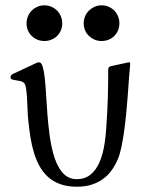

<svg xmlns="http://www.w3.org/2000/svg" viewBox="-20 -687 563 720"><path d="M146.5 -533.2Q132.3 -533.2 120.1 -538.3Q107.9 -543.5 98.9 -552.2Q89.8 -561 84.7 -573Q79.6 -585 79.6 -599.1Q79.6 -613.3 84.7 -625.7Q89.8 -638.2 98.9 -647.2Q107.9 -656.2 120.1 -661.6Q132.3 -667 146.5 -667Q160.6 -667 172.9 -661.6Q185.1 -656.2 194.1 -647.2Q203.1 -638.2 208.3 -625.7Q213.4 -613.3 213.4 -599.1Q213.4 -585 208.3 -573Q203.1 -561 194.1 -552.2Q185.1 -543.5 172.9 -538.3Q160.6 -533.2 146.5 -533.2ZM360.8 -533.2Q346.7 -533.2 334.7 -538.3Q322.8 -543.5 313.5 -552.2Q304.2 -561 299.1 -573Q293.9 -585 293.9 -599.1Q293.9 -613.3 299.1 -625.7Q304.2 -638.2 313.5 -647.2Q322.8 -656.2 334.7 -661.6Q346.7 -667 360.8 -667Q375.5 -667 387.7 -661.6Q399.9 -656.2 408.7 -647.2Q417.5 -638.2 422.6 -625.7Q427.7 -613.3 427.7 -599.1Q427.7 -585 422.6 -573Q417.5 -561 408.7 -552.2Q399.9 -543.5 387.7 -538.3Q375.5 -533.2 360.8 -533.2ZM268.6 13.2Q231.9 13.2 205.1 3.2Q178.2 -6.8 159.2 -24.4Q140.1 -42 127.4 -65.7Q114.7 -89.4 106.7 -116.5Q98.6 -143.6 94 -173.3Q89.4 -203.1 86.4 -232.4Q84 -253.9 83.3 -276.9Q82.5 -299.8 81.3 -319.8Q80.1 -339.8 77.9 -354.5Q75.7 -369.1 71.3 -374.5Q65.4 -380.9 56.6 -382.8Q47.9 -384.8 39.6 -386Q31.2 -387.2 25.4 -389.2Q19.5 -391.1 19.5 -397.5Q19.5 -401.9 22 -404.8Q24.4 -407.7 28.3 -409.7L120.1 -452.6Q121.1 -453.1 123 -453.1Q125 -453.1 127 -453.1Q135.3 -453.1 140.1 -437Q145 -420.9 147.9 -394Q150.9 -367.2 152.8 -332.3Q154.8 -297.4 157.7 -259.8Q160.6 -222.2 165.5 -184.1Q170.4 -146 179.2 -113.3Q190.9 -68.4 212.6 -41.7Q234.4 -15.1 268.1 -15.1Q297.4 -15.1 317.4 -30.5Q337.4 -45.9 350.1 -72Q362.8 -98.1 369.4 -133.1Q376 -168 378.4 -207Q380.9 -241.2 382.3 -270Q383.8 -298.8 384.5 -325Q385.3 -351.1 385.5 -375.7Q385.7 -400.4 385.7 -426.3Q385.7 -436.5 396 -439Q421.4 -444.3 434.8 -447.3Q448.2 -450.2 455.1 -451.7Q462.4 -453.6 463.9 -453.6Q468.3 -453.6 468.3 -447.8Q465.8 -423.3 463.6 -392.3Q461.4 -361.3 459 -327.6Q456.5 -293.9 453.1 -259.5Q449.7 -225.1 445.3 -193.6Q440.9 -162.1 435.3 -135.5Q429.7 -108.9 422.4 -91.3Q413.6 -70.3 400.9 -51.5Q388.2 -32.7 369.6 -18.3Q351.1 -3.9 326.2 4.6Q301.3 13.2 268.6 13.2Z"/></svg>

Font: Cardo
Style: Bold
Weight: 700
Designer: David J. Perry
Foundry: David J. Perry
Version: Version 1.0011